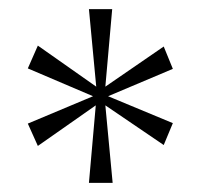

<svg xmlns="http://www.w3.org/2000/svg" viewBox="-20 -780 445 421"><path d="M175 -379 190 -549 63 -460 41 -509 184 -569 41 -630 63 -680 191 -590 175 -760H226L211 -590L339 -678L359 -629L217 -569L359 -510L339 -462L211 -549L227 -379Z"/></svg>

Font: Noto Serif Georgian SemiCondensed ExtraLight
Style: Regular
Weight: 200
Width: 4
Designer: Monotype Design Team, Akaki Razmadze
Foundry: Google LLC
Version: Version 2.003; ttfautohint (v1.8.4.7-5d5b)